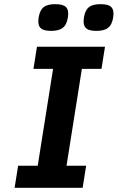

<svg xmlns="http://www.w3.org/2000/svg" viewBox="-20 -900 564 920"><path d="M376 0 392.8 -106H298.8L372.3 -570H466.3L483.1 -676H157.1L140.3 -570H234.3L160.8 -106H66.8L50 0ZM461.4 -880C412.6 -880 389.7 -863.4 382.2 -816C375 -770.2 392 -752 441.1 -752C489.1 -752 514.6 -767.8 522.2 -816C529.9 -864.3 510.6 -880 461.4 -880ZM244.4 -880C195.6 -880 172.7 -863.4 165.2 -816C158 -770.2 175 -752 224.1 -752C272.1 -752 297.6 -767.8 305.2 -816C312.9 -864.3 293.6 -880 244.4 -880Z"/></svg>

Font: Fog Sans
Style: It
Weight: 700
Foundry: Intel Corporation
Version: Version 1.00